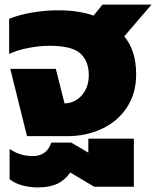

<svg xmlns="http://www.w3.org/2000/svg" viewBox="-20 -595 682 839"><path d="M25 -294H224L262 -143Q288 -143 312.5 -157.5Q337 -172 352.5 -200Q368 -228 368 -266Q368 -329 330.5 -362Q293 -395 197 -395Q153 -395 102 -385Q51 -375 20 -359V-513Q62 -530 119.5 -540Q177 -550 235 -550Q322 -550 389 -527L428 -575H642L523 -436Q575 -374 575 -270Q575 -187 534.5 -125.5Q494 -64 425 -32Q356 0 274 0H98ZM22 188V56Q46 72 70.5 79.5Q95 87 125 87Q154 87 174.5 72Q195 57 204 28H291L366 72V11H565V221H392L287 159Q263 193 229.5 208.5Q196 224 146 224Q110 224 77 215Q44 206 22 188Z"/></svg>

Font: Prompt ExtraBold
Style: Regular
Weight: 800
Designer: Katatrad Team
Foundry: CadsonDemak
Version: Version 1.000